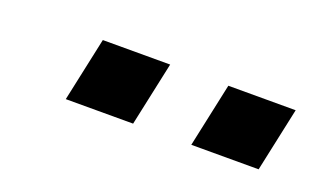

<svg xmlns="http://www.w3.org/2000/svg" viewBox="-31 -785 450 276"><g transform="rotate(20 194.5 -647.0)"><path d="M265 -598 286 -696H389L368 -598ZM73 -598 94 -696H197L176 -598Z"/></g></svg>

Font: Saira SemiCondensed SemiBold
Style: Italic
Weight: 600
Width: 4
Italic angle: -12°
Designer: Hector Gatti with collaboration of the Omnibus-Type team
Foundry: Omnibus-Type
Version: Version 1.101